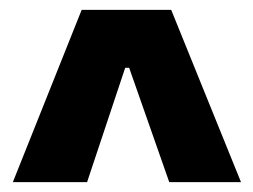

<svg xmlns="http://www.w3.org/2000/svg" viewBox="-20 -677 512 388"><path d="M6 -309 145 -657H326L467 -309H322L241 -540H233L156 -309Z"/></svg>

Font: Bricolage Grotesque 72pt SemiCondensed
Style: Bold
Weight: 700
Width: 4
Designer: Mathieu Triay
Foundry: Atelier Triay
Version: Version 1.001;gftools[0.9.33.dev8+g029e19f]